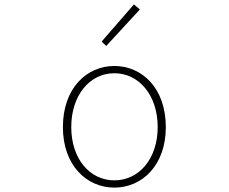

<svg xmlns="http://www.w3.org/2000/svg" viewBox="-20 -840 1040 873"><path d="M500 13C626 13 734 -88 734 -262C734 -439 626 -540 500 -540C374 -540 266 -439 266 -262C266 -88 374 13 500 13ZM500 -20C388 -20 304 -118 304 -262C304 -407 388 -507 500 -507C612 -507 697 -407 697 -262C697 -118 612 -20 500 -20ZM463 -631 616 -797 589 -820 442 -651Z"/></svg>

Font: Harano Aji Gothic TW ExtraLight
Style: Regular
Weight: 250
Foundry: Masamichi Hosoda
Version: HaranoAjiGothicTW-ExtraLight version 20230610;ttx 4.39.4